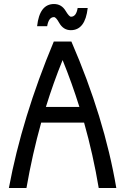

<svg xmlns="http://www.w3.org/2000/svg" viewBox="-20 -940 626 960"><path d="M24.4 0Q89.8 -351.6 249 -732.4H336.9Q502 -351.6 561.5 0H473.6Q445.8 -166.5 400.4 -327.1H186Q141.6 -168.5 112.3 0ZM209.5 -405.3H377Q339.8 -524.4 293 -639.6Q246.6 -525.4 209.5 -405.3ZM165.5 -809.1Q177.7 -919.9 250 -919.9Q287.6 -919.9 308.1 -885.7Q325.7 -856.4 335 -856.4Q361.3 -856.4 368.2 -899.9H418.5Q406.2 -789.1 334 -789.1Q296.4 -789.1 275.4 -826.7Q259.8 -854.5 250 -854.5Q223.6 -854.5 215.8 -809.1Z"/></svg>

Font: Consola Mono
Style: Book
Weight: 400
Monospace: yes
Version: Version 2.001